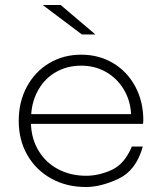

<svg xmlns="http://www.w3.org/2000/svg" viewBox="-20 -745 649 769"><path d="M553 -249H104Q106 -188 135 -140.5Q164 -93 213.5 -67Q263 -41 325 -41Q376 -41 427.5 -64.5Q479 -88 508 -158H552Q525 -62 454.5 -29Q384 4 324 4Q246 4 185 -30Q124 -64 89.5 -124Q55 -184 55 -261Q55 -337 87.5 -397.5Q120 -458 177 -492Q234 -526 305 -526Q376 -526 432.5 -492.5Q489 -459 521.5 -399Q554 -339 554 -263ZM305 -482Q250 -482 206 -457.5Q162 -433 135.5 -388.5Q109 -344 105 -288H505Q502 -344 475 -388Q448 -432 404 -457Q360 -482 305 -482ZM151 -725H223L362 -607H308Z"/></svg>

Font: Hilab Light
Style: Regular
Weight: 300
Designer: Cristianderson Lima
Foundry: Cristianderson
Version: Version 1.0